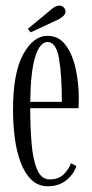

<svg xmlns="http://www.w3.org/2000/svg" viewBox="-20 -655 330 686"><path d="M151.5 10.5Q116.5 10.5 92.5 -12.5Q68.5 -35.5 53.8 -74.8Q39 -114 32.8 -162.8Q26.5 -211.5 26.5 -263Q26.5 -394.5 62.8 -460.8Q99 -527 150 -527Q190 -527 214.5 -494Q239 -461 250.2 -410Q261.5 -359 261.5 -305.5Q261.5 -296 261.2 -286.8Q261 -277.5 260.5 -268.5H88Q88 -201.5 92.8 -143.2Q97.5 -85 112.5 -49.5Q127.5 -14 157.5 -14Q190 -14 208.5 -33Q227 -52 233.5 -72L253 -61.5Q243.5 -32.5 216.8 -11Q190 10.5 151.5 10.5ZM150 -505Q122 -505 105.5 -450.8Q89 -396.5 88 -291H201Q201 -387 190.8 -446Q180.5 -505 150 -505ZM89.5 -539.5 79.5 -552 163.5 -621.5Q179 -635 192.5 -635Q205 -635 211.5 -623.5Q214 -619 214 -614Q214 -604.5 204.8 -596.5Q195.5 -588.5 183.5 -583Z"/></svg>

Font: Imbue 50pt Light
Style: Regular
Weight: 300
Designer: Tyler Finck
Foundry: Etcetera Type Company
Version: Version 1.102; ttfautohint (v1.8.3)